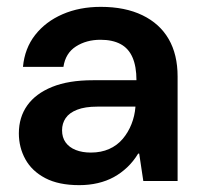

<svg xmlns="http://www.w3.org/2000/svg" viewBox="-20 -528 579 560"><path d="M211 12Q151 12 112 -8.5Q73 -29 54 -63.5Q35 -98 35 -139Q35 -186 59.5 -220.5Q84 -255 132 -274.5Q180 -294 251 -294H378Q378 -334 366.5 -360.5Q355 -387 331.5 -399.5Q308 -412 273 -412Q232 -412 201.5 -392.5Q171 -373 165 -333H47Q52 -387 82.5 -426Q113 -465 162.5 -486.5Q212 -508 274 -508Q345 -508 395.5 -483.5Q446 -459 472 -414Q498 -369 498 -305V0H398L386 -80H383Q369 -57 351 -40Q333 -23 312 -11.5Q291 0 265.5 6Q240 12 211 12ZM245 -83Q275 -83 298.5 -93.5Q322 -104 338 -123Q354 -142 363.5 -166Q373 -190 375 -216V-217H264Q228 -217 205 -208Q182 -199 171.5 -183.5Q161 -168 161 -148Q161 -127 171.5 -112.5Q182 -98 201 -90.5Q220 -83 245 -83Z"/></svg>

Font: DM Sans 9pt 36pt SemiBold
Style: Regular
Weight: 600
Version: Version 4.004;gftools[0.9.30]